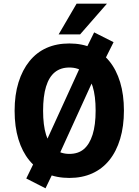

<svg xmlns="http://www.w3.org/2000/svg" viewBox="-20 -951 750 1038"><path d="M355 11Q286 11 231.5 -13Q177 -37 138.5 -84Q100 -131 79.5 -198.5Q59 -266 59 -352Q59 -438 80 -505.5Q101 -573 139.5 -620.5Q178 -668 232 -692Q286 -716 355 -716Q424 -716 478.5 -691.5Q533 -667 571 -620.5Q609 -574 629.5 -506.5Q650 -439 650 -353Q650 -268 629.5 -200Q609 -132 571 -85Q533 -38 478.5 -13.5Q424 11 355 11ZM355 -119Q403 -119 433.5 -145Q464 -171 480.5 -223Q497 -275 497 -353Q497 -432 481 -483.5Q465 -535 433.5 -560.5Q402 -586 355 -586Q308 -586 276.5 -560.5Q245 -535 229 -483Q213 -431 213 -352Q213 -274 229 -222.5Q245 -171 276.5 -145Q308 -119 355 -119ZM226 67 122 14 181 -107 225 -176 415 -592 430 -656 489 -776 594 -723 534 -603 491 -534 301 -117 284 -53ZM297 -765 394 -931H558L413 -765Z"/></svg>

Font: Nunito Sans 7pt Condensed ExtraBold
Style: Regular
Weight: 800
Width: 3
Designer: Vernon Adams
Foundry: Vernon Adams
Version: Version 3.101;gftools[0.9.27]